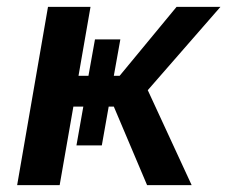

<svg xmlns="http://www.w3.org/2000/svg" viewBox="-20 -540 663 560"><path d="M409 0H539L411 -277L623 -520H495L329 -319H312L331 -425H257L238 -319H209L244 -520H120L30 0H154L194 -229H223L203 -116H277L297 -229H312Z"/></svg>

Font: Fixel Display SemiBold
Style: Italic
Weight: 600
Italic angle: -10°
Designer: AlfaBravo + MacPaw
Foundry: Kyrylo Tkachov, Marchela Mozhyna, Serhii Makarenko, Maria Weinstein, Zakhar Kryvoshyya
Version: Version 1.210;Glyphs 3.2 (3217)